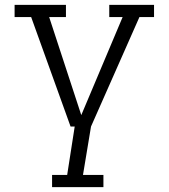

<svg xmlns="http://www.w3.org/2000/svg" viewBox="-20 -520 693 789"><path d="M429 -450V-500H613V-450H553L354 0L321 199H405V249H194V199H256L287 0H270L108 -450H40V-500H251V-450H182L314 -47L484 -450Z"/></svg>

Font: Antic Slab
Style: Regular
Weight: 400
Designer: Santiago Orozco
Foundry: Santiago Orozco
Version: Version 001.001